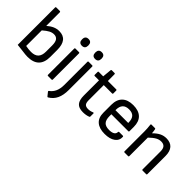

<svg xmlns="http://www.w3.org/2000/svg" viewBox="19 -1456 2414 2414"><g transform="rotate(45 1226.0 -249.0)"><path d="M268.1 12.2Q234.4 12.2 173.6 3.4Q112.8 -5.4 75.2 -7.8V-672.9Q75.2 -683.1 85 -683.1H149.9Q154.3 -683.1 157.2 -680.2Q160.2 -677.2 160.2 -672.9V-430.2Q203.1 -466.8 241.7 -483.4Q280.3 -500 323.2 -500Q472.2 -500 472.2 -314V-190.9Q472.2 12.2 268.1 12.2ZM160.2 -73.2Q212.4 -63 255.9 -63Q322.8 -63 355 -96.9Q387.2 -130.9 387.2 -199.2V-309.1Q387.2 -368.7 366.9 -396.7Q346.7 -424.8 305.2 -424.8Q272.9 -424.8 240.5 -408.2Q208 -391.6 160.2 -350.1Z M653.8 -569.8Q625.5 -569.8 612.1 -584.7Q598.6 -599.6 598.6 -625V-634.8Q598.6 -660.2 612.1 -675Q625.5 -689.9 653.8 -689.9Q681.6 -689.9 695.1 -675Q708.5 -660.2 708.5 -634.8V-625Q708.5 -599.6 695.1 -584.7Q681.6 -569.8 653.8 -569.8ZM620.6 0Q610.8 0 610.8 -9.8V-478Q610.8 -487.8 620.6 -487.8H685.5Q695.8 -487.8 695.8 -478V-9.8Q695.8 0 685.5 0Z M888.7 -569.8Q860.4 -569.8 846.9 -584.7Q833.5 -599.6 833.5 -625V-634.8Q833.5 -660.2 846.9 -675Q860.4 -689.9 888.7 -689.9Q916.5 -689.9 929.9 -675Q943.4 -660.2 943.4 -634.8V-625Q943.4 -599.6 929.9 -584.7Q916.5 -569.8 888.7 -569.8ZM812.5 189.9Q804.7 194.8 798.3 187L759.3 138.2Q753.9 129.9 762.7 124Q845.7 65.9 845.7 -64V-478Q845.7 -487.8 855.5 -487.8H920.4Q930.7 -487.8 930.7 -478V-59.1Q930.7 31.2 902.1 92.5Q873.5 153.8 812.5 189.9Z M1252.4 12.2Q1177.7 12.2 1145.5 -26.1Q1113.3 -64.5 1113.3 -145V-415H1036.1Q1026.4 -415 1026.4 -424.8V-478Q1026.4 -487.8 1036.1 -487.8H1115.2L1126.5 -607.9Q1127.9 -618.2 1137.2 -618.2H1187.5Q1197.3 -618.2 1197.3 -607.9L1198.2 -487.8H1347.2Q1357.4 -487.8 1357.4 -478V-424.8Q1357.4 -415 1347.2 -415H1198.2V-147Q1198.2 -100.1 1214.8 -81.1Q1231.4 -62 1271.5 -62Q1309.6 -62 1346.2 -78.1Q1351.1 -80.1 1354.7 -78.1Q1358.4 -76.2 1358.4 -70.8V-16.1Q1358.4 -7.3 1350.6 -4.9Q1308.6 12.2 1252.4 12.2Z M1639.2 12.2Q1542.5 12.2 1491.2 -33Q1439.9 -78.1 1439.9 -166V-306.2Q1439.9 -400.4 1491.2 -450.2Q1542.5 -500 1639.2 -500Q1735.8 -500 1786.4 -451.7Q1836.9 -403.3 1836.9 -311V-232.9Q1836.9 -223.1 1827.1 -223.1H1524.9V-190.9Q1524.9 -123.5 1553 -93.3Q1581.1 -63 1644 -63Q1691.4 -63 1716.6 -78.6Q1741.7 -94.2 1741.7 -124Q1741.7 -128.9 1745.1 -131.8Q1748.5 -134.8 1752.9 -134.8H1817.9Q1826.2 -134.8 1828.1 -126Q1832 -62 1781 -24.9Q1730 12.2 1639.2 12.2ZM1524.9 -295.9H1752V-301.8Q1752 -364.7 1724.4 -394.8Q1696.8 -424.8 1640.1 -424.8Q1524.9 -424.8 1524.9 -300.8Z M1981.4 0Q1971.7 0 1971.7 -9.8V-366.2Q1971.7 -415 1964.4 -475.1Q1962.9 -487.8 1974.6 -487.8H2035.6Q2040.5 -487.8 2042.7 -485.8Q2044.9 -483.9 2046.4 -478Q2051.3 -458 2054.7 -415Q2100.6 -460.4 2141.1 -480.2Q2181.6 -500 2229.5 -500Q2301.8 -500 2339.6 -457.5Q2377.4 -415 2377.4 -333V-9.8Q2377.4 0 2367.7 0H2302.2Q2292.5 0 2292.5 -9.8V-329.1Q2292.5 -378.4 2272.2 -401.6Q2252 -424.8 2210.4 -424.8Q2174.8 -424.8 2140.1 -405.8Q2105.5 -386.7 2056.6 -339.8V-9.8Q2056.6 0 2046.4 0Z"/></g></svg>

Font: Sofia Sans
Style: Regular
Weight: 400
Designer: Botio Nikoltchev, Ani Petrova
Foundry: lettersoup
Version: Version 4.100